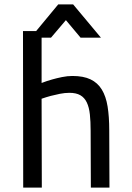

<svg xmlns="http://www.w3.org/2000/svg" viewBox="-20 -857 604 877"><path d="M86 0 85 -715H145L246 -837H314L441 -685H348L281 -765L213 -685H170V-478Q193 -487 218 -494Q239 -500 263.5 -505Q288 -510 311 -510Q361 -510 393.5 -494.5Q426 -479 445 -448Q464 -417 471.5 -370.5Q479 -324 479 -261L480 0H395L394 -260Q394 -302 390.5 -334.5Q387 -367 376.5 -389Q366 -411 347 -422Q328 -433 297 -433Q276 -433 253.5 -428.5Q231 -424 212 -419Q190 -413 170 -406L171 0Z"/></svg>

Font: Panefresco 500wt
Style: Regular
Weight: 700
Foundry: Campivisivi & Chank Co
Version: Version 1.001